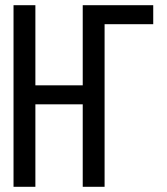

<svg xmlns="http://www.w3.org/2000/svg" viewBox="-20 -718 640 738"><path d="M32 -698H116V-390H298V-698H569V-625H382V0H298V-317H116V0H32Z"/></svg>

Font: iA Writer Mono V
Style: Regular
Weight: 400
Designer: Mike Abbink, Paul van der Laan, Pieter van Rosmalen
Foundry: Bold Monday
Version: Version 2.000